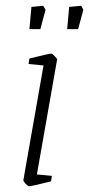

<svg xmlns="http://www.w3.org/2000/svg" viewBox="-20 -637 309 666"><path d="M61 -12 131 -410 79 -415 82 -434Q150 -451 158 -451Q161 -451 170 -442Q179 -433 178 -430L108 -32L160 -27L157 -8Q133 -2 112 3Q91 8 81 9Q77 9 69 0.5Q61 -8 61 -12ZM89 -613 130 -617 138 -603 120 -536H82ZM220 -613 262 -617 269 -603 251 -536H213Z"/></svg>

Font: Grenze ExtraLight
Style: Italic
Weight: 275
Italic angle: -10°
Designer: Renata Polastri
Foundry: Omnibus-Type
Version: Version 1.002; ttfautohint (v1.8)